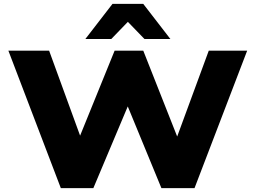

<svg xmlns="http://www.w3.org/2000/svg" viewBox="-20 -965 1310 985"><path d="M292 0 23 -705H232L407 -225H373L568 -705H715L905 -224H874L1051 -705H1248L978 0H808L628 -437H643L459 0ZM418 -765 557 -945H715L854 -765H721L636 -853L551 -765Z"/></svg>

Font: Nunito Sans 10pt SemiExpanded Black
Style: Regular
Weight: 900
Width: 6
Designer: Vernon Adams
Foundry: Vernon Adams
Version: Version 3.101;gftools[0.9.27]